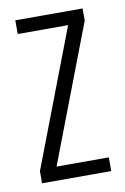

<svg xmlns="http://www.w3.org/2000/svg" viewBox="-66 -551 385 593"><g transform="rotate(-10 127.0 -255.0)"><path d="M18 0V-38L182 -467H24V-510H235V-472L71 -43H235V0Z"/></g></svg>

Font: Saira Ultra Condensed Light
Style: Regular
Weight: 300
Width: 1
Designer: Hector Gatti with collaboration of the Omnibus-Type team
Foundry: Omnibus-Type
Version: Version 1.001; ttfautohint (v1.8)